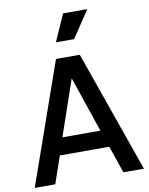

<svg xmlns="http://www.w3.org/2000/svg" viewBox="-106 -1085 903 1160"><g transform="rotate(-10 346.0 -504.5)"><path d="M290 -844.2 362.8 -1008.8H511.2L401.9 -844.2ZM11.2 0 272.9 -745.1H418.9L681.2 0H555.2L498 -167H194.8L137.2 0ZM229 -272H461.9L346.2 -613.8Z"/></g></svg>

Font: Plus Jakarta Sans SemiBold
Style: Regular
Weight: 600
Designer: Gumpita Rahayu
Foundry: Tokotype
Version: Version 2.006